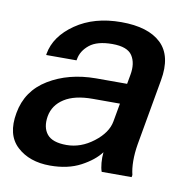

<svg xmlns="http://www.w3.org/2000/svg" viewBox="-66 -596 686 673"><g transform="rotate(10 277.0 -259.5)"><path d="M6.3 -151.4Q-8.3 -72.3 35.9 -31.2Q80.1 9.8 153.8 9.8Q217.3 9.8 262.5 -14.2Q307.6 -38.1 330.6 -68.8Q328.6 -50.3 330.3 -31Q332 -11.7 336.4 0H442.9L444.3 -7.8Q439 -28.8 438.7 -56.9Q438.5 -85 443.8 -116.7L485.4 -352.1Q501.5 -440.9 455.6 -484.9Q409.7 -528.8 313.5 -528.8Q217.3 -528.8 151.4 -483.4Q85.4 -438 74.2 -374L73.7 -369.6H181.6L182.6 -374Q187.5 -403.8 214.6 -425.8Q241.7 -447.8 295.9 -447.8Q349.6 -447.8 366.9 -421.1Q384.3 -394.5 376.5 -352.1L370.6 -319.3H259.8Q162.6 -318.8 91.6 -275.6Q20.5 -232.4 6.3 -151.4ZM116.2 -159.2Q123.5 -199.7 160.2 -223.1Q196.8 -246.6 260.7 -246.6H357.9L346.2 -181.2Q338.9 -140.1 293.9 -105.7Q249 -71.3 198.2 -71.3Q147.9 -71.3 128.7 -95Q109.4 -118.7 116.2 -159.2Z"/></g></svg>

Font: Roboto Flex
Style: wght 500 wdth 100 opsz 14.0 GRAD 0.00 slnt -10.00 XTRA 468 XOPQ 96 YOPQ 79 YTLC 514 YTUC 712 YTAS 750 YTDE -203.00 YTFI 738
Weight: 500
Italic angle: -10°
Designer: Berlow after Robertson
Foundry: Google
Version: Version 3.100